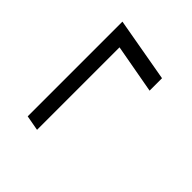

<svg xmlns="http://www.w3.org/2000/svg" viewBox="-20 -645 655 655"><g transform="rotate(-45 307.5 -317.0)"><path d="M450 -201 482 -378H84L94 -433H551L510 -201Z"/></g></svg>

Font: Archivo SemiBold ExtraLight
Style: Italic
Weight: 250
Italic angle: -10°
Version: Version 2.001